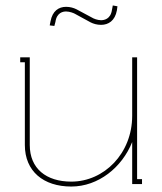

<svg xmlns="http://www.w3.org/2000/svg" viewBox="-20 -674 593 703"><path d="M316 -610 260 -640C250 -645 237 -649 222 -649C195 -649 172 -634 165 -596L162 -581L179 -579L183 -594C188 -629 212 -632 222 -632C235 -632 251 -626 257 -622L312 -592C322 -587 335 -583 350 -583C377 -583 401 -598 408 -636L410 -651L393 -654L390 -638C385 -603 360 -600 350 -600C337 -600 322 -606 316 -610ZM241 9C340 9 427 -61 464 -154V0H500V-18H482V-464H464V-250C464 -112 361 -9 241 -9C149 -9 89 -57 89 -143V-464H54V-446H71V-143C71 -47 139 9 241 9Z"/></svg>

Font: Rawengulk
Style: Light
Weight: 300
Version: Version 0.9